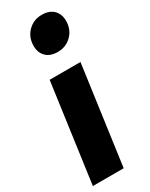

<svg xmlns="http://www.w3.org/2000/svg" viewBox="-216 -858 704 901"><g transform="rotate(-30 136.5 -408.0)"><path d="M169.9 -627Q129.4 -627 107.2 -649.2Q85 -671.4 85 -708Q85 -754.9 115.5 -785.4Q146 -815.9 190.9 -815.9Q231.4 -815.9 253.7 -793.7Q275.9 -771.5 275.9 -734.9Q275.9 -688 245.4 -657.5Q214.8 -627 169.9 -627ZM237.8 -533.2 164.1 0H-2.9L70.8 -533.2Z"/></g></svg>

Font: Fira Sans Compressed ExtraBold
Style: Italic
Weight: 800
Width: 3
Italic angle: -8°
Designer: Carrois Corporate & Edenspiekermann AG
Foundry: Carrois Corporate GbR & Edenspiekermann AG
Version: Version 4.203;PS 004.203;hotconv 1.0.88;makeotf.lib2.5.64775